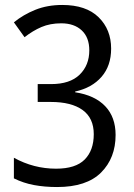

<svg xmlns="http://www.w3.org/2000/svg" viewBox="-20 -744 540 774"><path d="M210 10Q160 10 117 2Q74 -6 36 -25V-108Q116 -64 206 -64Q285 -64 321.5 -101Q358 -138 358 -203Q358 -268 313 -300.5Q268 -333 185 -333H132V-405H186Q262 -405 301 -443Q340 -481 340 -541Q340 -593 309.5 -621.5Q279 -650 227 -650Q182 -650 147 -635Q112 -620 79 -594L36 -654Q74 -685 122.5 -704.5Q171 -724 231 -724Q327 -724 377.5 -674.5Q428 -625 428 -548Q428 -479 389.5 -434.5Q351 -390 283 -375V-372Q362 -360 404 -316Q446 -272 446 -200Q446 -107 387.5 -48.5Q329 10 210 10Z"/></svg>

Font: Noto Sans Bengali SemiCondensed
Style: Regular
Weight: 400
Width: 4
Designer: Jelle Bosma - Monotype Design Team
Foundry: Monotype Imaging Inc.
Version: Version 2.003